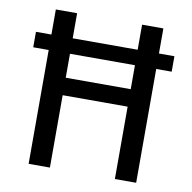

<svg xmlns="http://www.w3.org/2000/svg" viewBox="-78 -767 844 844"><g transform="rotate(10 344.0 -344.5)"><path d="M653 -508H584V0H489V-323H199V0H104V-508H35V-577H104V-689H199V-577H489V-689H584V-577H653ZM489 -508H199V-401H489Z"/></g></svg>

Font: Statis Sans
Style: Regular
Weight: 400
Designer: bBox Type GmbH
Foundry: bBox Type GmbH
Version: Version 1.000